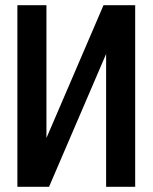

<svg xmlns="http://www.w3.org/2000/svg" viewBox="-20 -720 588 740"><path d="M501 0H389V-512L169 0H47V-700H159V-188L379 -700H501Z"/></svg>

Font: Tektur SemiCondensed Medium
Style: Regular
Weight: 500
Width: 4
Designer: Adam Jagosz
Foundry: Adam Jagosz
Version: Version 1.005;gftools[0.9.30]